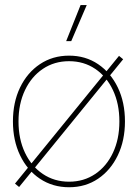

<svg xmlns="http://www.w3.org/2000/svg" viewBox="-20 -748 557 775"><path d="M258.8 7.8Q192.4 7.8 141.1 -26.6Q89.8 -61 61 -121.1Q32.2 -181.2 32.2 -257.8Q32.2 -335 61 -394.8Q89.8 -454.6 141.1 -489Q192.4 -523.4 258.8 -523.4Q325.2 -523.4 376 -489Q426.8 -454.6 455.6 -394.8Q484.4 -335 484.4 -257.8Q484.4 -181.2 455.6 -121.1Q426.8 -61 376 -26.6Q325.2 7.8 258.8 7.8ZM258.8 -14.6Q318.4 -14.6 364.3 -45.7Q410.2 -76.7 436 -131.6Q461.9 -186.5 461.9 -257.8Q461.9 -329.1 436 -384Q410.2 -439 364.3 -470Q318.4 -501 258.8 -501Q199.2 -501 153.1 -470Q106.9 -439 80.8 -384Q54.7 -329.1 54.7 -257.8Q54.7 -186.5 80.8 -131.6Q106.9 -76.7 153.1 -45.7Q199.2 -14.6 258.8 -14.6ZM57.1 6.8 40.5 -6.8 460.4 -522.5 477.1 -508.8ZM247.1 -582 305.2 -727.5H330.1L267.6 -582Z"/></svg>

Font: Inter Display Thin
Style: Regular
Weight: 100
Designer: Rasmus Andersson
Foundry: rsms
Version: Version 4.000;git-a52131595